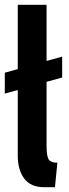

<svg xmlns="http://www.w3.org/2000/svg" viewBox="-30 -770 287 800"><path d="M154 10Q98 10 71 -26Q44 -62 44 -121V-395L-10 -380V-467L44 -482V-750H164V-516L229 -534V-447L164 -429V-162Q164 -121.5 172.2 -106.8Q180.5 -92 209 -92L199 10Z"/></svg>

Font: Cabin Condensed
Style: Bold
Weight: 700
Width: 3
Designer: Pablo Impallari
Foundry: Pablo Impallari. http://www.impallari.com Igino Marini. http://www.ikern.com
Version: Version 3.001; ttfautohint (v1.8.3)